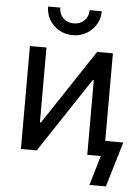

<svg xmlns="http://www.w3.org/2000/svg" viewBox="-60 -801 726 1005"><g transform="rotate(5 302.5 -299.0)"><path d="M510.7 0H423.3V-392.1H417.5L157.7 0H74.7V-541H161.6V-147.5H167L427.7 -541H510.7ZM292.5 -617.2Q252.9 -617.2 220.9 -635.5Q189 -653.8 170.2 -685.3Q151.4 -716.8 151.4 -755.4H215.3Q215.3 -721.7 237.1 -700.4Q258.8 -679.2 292.5 -679.2Q326.2 -679.2 347.9 -700.4Q369.6 -721.7 369.6 -755.4H433.6Q433.6 -716.8 414.8 -685.5Q396 -654.3 364.3 -635.7Q332.5 -617.2 292.5 -617.2ZM448.2 156.2 494.6 0H462.9V-80.6H605.5L534.7 156.2Z"/></g></svg>

Font: Inter 17pt
Style: Regular
Weight: 400
Version: Version 4.001;git-66647c0bb